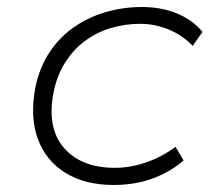

<svg xmlns="http://www.w3.org/2000/svg" viewBox="-20 -520 605 548"><path d="M305 8Q223 8 167 -26.5Q111 -61 88 -123.5Q65 -186 81 -271Q93 -328 121.5 -371Q150 -414 191 -442.5Q232 -471 282 -485.5Q332 -500 385 -500Q441 -500 485.5 -481.5Q530 -463 558 -429L530 -389Q502 -419 462 -435.5Q422 -452 381 -452Q337 -452 296.5 -440Q256 -428 223 -403.5Q190 -379 166.5 -342.5Q143 -306 133 -257Q113 -155 162.5 -98Q212 -41 308 -41Q353 -41 398.5 -57Q444 -73 481 -101L504 -62Q479 -40 447 -24Q415 -8 379.5 0Q344 8 305 8Z"/></svg>

Font: Nunito Sans 7pt SemiExpanded ExtraLight
Style: Italic
Weight: 250
Width: 6
Italic angle: -9°
Designer: Vernon Adams
Foundry: Vernon Adams
Version: Version 3.101;gftools[0.9.27]